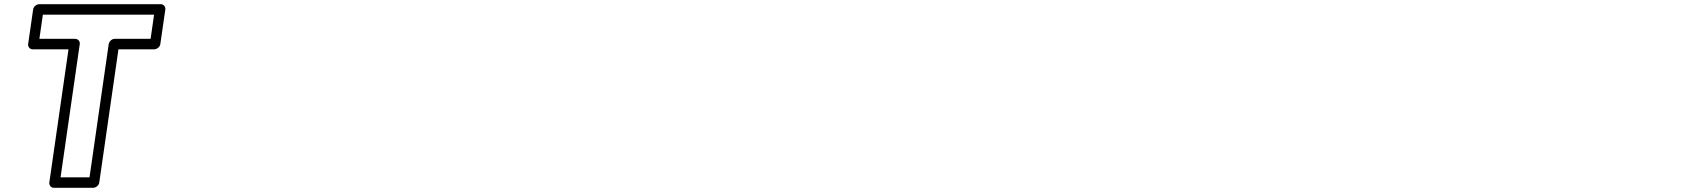

<svg xmlns="http://www.w3.org/2000/svg" viewBox="-20 -870 8054 915"><path d="M167.7 -685 184.3 -800H714.3L697.7 -685H526.7C511.6 -685 499.7 -670.7 498.1 -660L406.6 -25H268.6L360.1 -660C362.3 -675.1 349.4 -685 338.7 -685ZM114.1 -660C112.6 -649.3 120.4 -635 135.5 -635H306.5L215 0C213.5 10.7 221.3 25 236.4 25H424.4C435.1 25 450.8 15.1 453 0L544.5 -635H715.5C726.2 -635 741.9 -644.9 744.1 -660L767.9 -825C769.4 -835.7 761.6 -850 746.5 -850H166.5C155.8 -850 140.1 -840.1 137.9 -825Z"/></svg>

Font: Hussar Ekologiczny
Style: Regular
Weight: 400
Foundry: Cannot Into Space Fonts
Version: Version 0.97